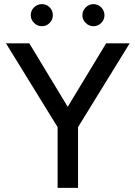

<svg xmlns="http://www.w3.org/2000/svg" viewBox="-20 -910 656 930"><path d="M356 -291 267 -325 494 -700H608ZM259 0V-336H358V0ZM261 -291 9 -700H122L349 -325ZM433 -783Q411 -783 395 -799Q379 -815 379 -836Q379 -858 395 -874Q411 -890 433 -890Q455 -890 470.5 -874Q486 -858 486 -836Q486 -815 470.5 -799Q455 -783 433 -783ZM183 -783Q161 -783 145 -799Q129 -815 129 -836Q129 -859 145 -874.5Q161 -890 183 -890Q205 -890 220.5 -874.5Q236 -859 236 -836Q236 -815 220.5 -799Q205 -783 183 -783Z"/></svg>

Font: Figtree Light Medium
Style: Regular
Weight: 500
Version: Version 2.001;gftools[0.9.30]